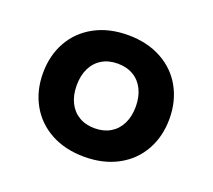

<svg xmlns="http://www.w3.org/2000/svg" viewBox="-88 -576 777 701"><g transform="rotate(20 300.0 -225.5)"><path d="M545.4 -225.6Q545.4 -157.2 515.4 -103.5Q485.4 -49.8 429.7 -19.5Q374 10.7 299.8 10.7Q225.6 10.7 169.9 -19.5Q114.3 -49.8 84.2 -103.5Q54.2 -157.2 54.2 -225.6Q54.2 -293.9 84.2 -347.7Q114.3 -401.4 169.9 -431.6Q225.6 -461.9 299.8 -461.9Q374 -461.9 429.7 -431.6Q485.4 -401.4 515.4 -347.7Q545.4 -293.9 545.4 -225.6ZM185.1 -225.6Q185.1 -187.5 199 -159.2Q212.9 -130.9 238.8 -115.5Q264.6 -100.1 299.8 -100.1Q335 -100.1 360.8 -115.5Q386.7 -130.9 400.6 -159.2Q414.6 -187.5 414.6 -225.6Q414.6 -263.7 400.6 -292Q386.7 -320.3 360.8 -335.7Q335 -351.1 299.8 -351.1Q264.6 -351.1 238.8 -335.7Q212.9 -320.3 199 -292Q185.1 -263.7 185.1 -225.6Z"/></g></svg>

Font: Courier Prime
Style: Bold
Weight: 700
Designer: Alan Dague-Greene, Quote-Unquote Apps
Foundry: Quote-Unquote Apps
Version: Version 3.018